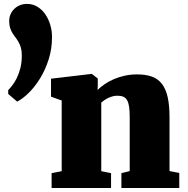

<svg xmlns="http://www.w3.org/2000/svg" viewBox="-20 -939 937 959"><path d="M115.2 -919.5Q143.1 -919.5 166 -905.8Q189 -892.1 205.3 -868.9Q221.7 -845.7 230.7 -815.9Q239.8 -786.2 239.8 -753.9Q239.8 -694.4 222.9 -641.9Q206.1 -589.4 180.2 -547.4Q154.3 -505.4 124 -475.6Q93.8 -445.9 66.4 -431.7H65.4L21 -469.8V-488.8Q29.3 -497.1 41 -512Q52.8 -526.9 63.5 -548.4Q74.2 -569.9 81.6 -598.2Q88.9 -626.5 88.9 -662.1Q88.9 -685.1 84.2 -701Q79.6 -716.8 72.5 -729.3Q65.4 -741.7 57.4 -752Q49.3 -762.2 42.3 -773.7Q35.2 -785.2 30.5 -799.6Q25.9 -814 25.9 -834Q25.9 -852.1 32.7 -867.7Q39.6 -883.3 51.5 -894.8Q63.5 -906.3 79.6 -912.9Q95.7 -919.5 114.8 -919.5H115.2ZM237.8 -74.2 288.1 -84V-437L234.9 -456.1V-545.9L436.5 -569.8H439L468.3 -546.9V-513.2L467.3 -489.7Q482.9 -504.9 503.7 -519Q524.4 -533.2 549.3 -543.9Q574.2 -554.7 603.5 -561Q632.8 -567.4 665 -567.4Q708 -567.4 738.5 -556.4Q769 -545.4 788.6 -520.3Q808.1 -495.1 817.4 -454.1Q826.7 -413.1 826.7 -353.5V-84.5L875.5 -75.2V0H586.4V-74.2L627.9 -84.5V-353Q627.9 -384.3 625 -405Q622.1 -425.8 615 -438.2Q607.9 -450.7 596.2 -455.8Q584.5 -460.9 566.9 -460.9Q552.7 -460.9 540.5 -457.3Q528.3 -453.6 518.1 -448.5Q507.8 -443.4 499.8 -437.5Q491.7 -431.6 485.8 -426.8V-84L534.7 -74.2V0H237.8Z"/></svg>

Font: Merriweather UltraBold
Style: Regular
Weight: 900
Designer: Eben Sorkin ( sorkintype@gmail.com )
Foundry: Eben Sorkin
Version: Version 1.570; ttfautohint (v1.3) -l 8 -r 32 -G 0 -x 0 -H 60